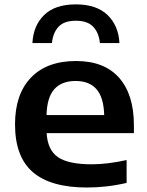

<svg xmlns="http://www.w3.org/2000/svg" viewBox="-20 -826 656 856"><path d="M368 10Q206.5 10 126.8 -58.2Q47 -126.5 47 -271.5Q47 -406 118 -480Q189 -554 319 -554Q445 -554 511 -479.2Q577 -404.5 577 -267.5V-232.5H188Q192 -158 237.8 -125.8Q283.5 -93.5 389.5 -93.5Q425 -93.5 464.8 -98.5Q504.5 -103.5 544.5 -112.5V-10.5Q496.5 0.5 452.8 5.2Q409 10 368 10ZM317 -465Q255 -465 222.2 -428.5Q189.5 -392 187.5 -313H444.5Q442.5 -391 410.5 -428Q378.5 -465 317 -465ZM124.5 -634Q128.5 -712 177 -759.2Q225.5 -806.5 318 -806.5Q410.5 -806.5 459.5 -759Q508.5 -711.5 512.5 -634H425.5Q421 -679.5 395.8 -706.5Q370.5 -733.5 318 -733.5Q265.5 -733.5 240.8 -706.5Q216 -679.5 211.5 -634Z"/></svg>

Font: Encode Sans Expanded Expanded SemiBold
Style: Regular
Weight: 600
Width: 7
Designer: Multiple Designers
Foundry: Impallari Type
Version: Version 3.000; ttfautohint (v1.8.3) -l 8 -r 50 -G 200 -x 14 